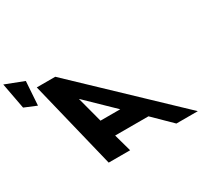

<svg xmlns="http://www.w3.org/2000/svg" viewBox="-552 -1275 1692 1567"><g transform="rotate(-30 294.0 -491.0)"><path d="M-322.6 -738.3 -209.3 -691.3 -194.4 -915.2 -368.3 -982.4ZM30.6 -825H-143.4L58 0H260L214.1 -165H528.1L696 0H898ZM357.3 -330H171.3L107.8 -570H109.8Z"/></g></svg>

Font: Hussar
Style: BdOpOblSeven
Weight: 700
Foundry: Cannot Into Space Fonts
Version: Version 2.00